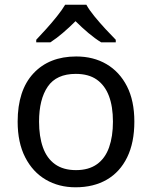

<svg xmlns="http://www.w3.org/2000/svg" viewBox="-20 -786 645 816"><path d="M551 -269Q551 -180 520.5 -117.5Q490 -55 434 -22.5Q378 10 301 10Q230 10 174.5 -22.5Q119 -55 87 -117.5Q55 -180 55 -269Q55 -402 122 -474Q189 -546 304 -546Q377 -546 432.5 -513.5Q488 -481 519.5 -419.5Q551 -358 551 -269ZM146 -269Q146 -206 162.5 -159.5Q179 -113 214 -88Q249 -63 303 -63Q357 -63 392 -88Q427 -113 443.5 -159.5Q460 -206 460 -269Q460 -333 443 -378Q426 -423 391.5 -447.5Q357 -472 302 -472Q220 -472 183 -418Q146 -364 146 -269ZM347 -766Q359 -744 381.5 -716.5Q404 -689 428.5 -662.5Q453 -636 472 -617V-606H410Q384 -622 356 -645.5Q328 -669 301 -696Q274 -669 247 -646Q220 -623 194 -606H134V-617Q153 -637 176.5 -663Q200 -689 222 -716.5Q244 -744 257 -766Z"/></svg>

Font: Noto Sans Cham
Style: Regular
Weight: 400
Designer: Monotype Design Team
Foundry: Monotype Imaging Inc.
Version: Version 2.002